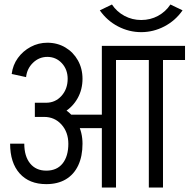

<svg xmlns="http://www.w3.org/2000/svg" viewBox="-20 -834 843 854"><path d="M281 -483Q281 -525 255 -553Q229 -581 190 -581V-644Q235 -644 270.5 -623Q306 -602 326.5 -565.5Q347 -529 347 -483ZM96 -491 32 -505Q37 -545 59.5 -576Q82 -607 116.5 -625.5Q151 -644 191 -644V-581Q154 -581 127 -555Q100 -529 96 -491ZM274 -264V-324H490V-264ZM284 -194Q284 -246 253.5 -280Q223 -314 176 -314V-374Q225 -374 263.5 -350.5Q302 -327 324.5 -286.5Q347 -246 347 -194ZM186 -15Q110 -15 67.5 -62.5Q25 -110 25 -195H88Q88 -139 114 -107Q140 -75 186 -75ZM186 -15V-75Q233 -75 258.5 -107Q284 -139 284 -195H347Q347 -139 328 -98.5Q309 -58 273 -36.5Q237 -15 186 -15ZM135 -314V-377H186V-314ZM185 -314V-377Q226 -377 253.5 -407.5Q281 -438 281 -484H347Q347 -436 325.5 -397.5Q304 -359 267.5 -336.5Q231 -314 185 -314ZM433 0V-630H496V0ZM455 -567V-630H594V-567ZM642 0V-620H705V0ZM544 -567V-630H803V-567ZM608 -691V-745Q649 -745 683 -763.5Q717 -782 738 -814L792 -788Q760 -742 711 -716.5Q662 -691 608 -691ZM608 -691Q554 -691 505 -716.5Q456 -742 424 -788L478 -814Q499 -782 533.5 -763.5Q568 -745 608 -745Z"/></svg>

Font: Akshar Light
Style: Regular
Weight: 300
Designer: Tall Chai
Foundry: Tall Chai
Version: Version 1.100